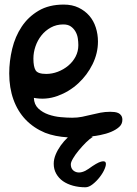

<svg xmlns="http://www.w3.org/2000/svg" viewBox="-20 -586 585 822"><path d="M377.9 0Q364.3 7.8 348.1 23.9Q332 40 317.4 57.6Q302.7 75.2 293 91.8Q283.2 108.4 283.2 117.2Q283.2 130.9 289.6 139.2Q295.9 147.5 307.1 150.9Q318.4 154.3 332 150.4Q345.7 146.5 359.4 136.7Q395.5 110.4 412.6 106Q429.7 101.6 432.6 110.4Q435.5 119.1 428.2 136.7Q420.9 154.3 407.2 171.9Q393.6 189.5 377 202.6Q360.4 215.8 345.7 215.8Q317.4 215.8 292.5 209Q267.6 202.1 249.5 189.5Q231.4 176.8 220.7 157.7Q210 138.7 210 115.2Q210 95.7 218.3 75.7Q226.6 55.7 240.2 36.6Q253.9 17.6 270.5 2Q215.8 -1 172.9 -17.6Q124 -38.1 89.8 -73.7Q55.7 -109.4 37.6 -159.7Q19.5 -210 19.5 -271.5Q19.5 -324.2 32.2 -377Q44.9 -429.7 72.8 -471.7Q100.6 -513.7 145 -540Q189.5 -566.4 252.9 -566.4Q289.1 -566.4 316.4 -553.2Q343.8 -540 362.3 -518.6Q380.9 -497.1 390.1 -468.3Q399.4 -439.5 399.4 -408.2Q399.4 -358.4 376.5 -311.5Q353.5 -264.6 314.9 -229Q276.4 -193.4 226.6 -175.3Q176.8 -157.2 125 -167Q126 -138.7 144 -121.6Q162.1 -104.5 187.5 -95.7Q212.9 -86.9 240.2 -84.5Q267.6 -82 289.1 -82Q311.5 -82 331.1 -85.9Q350.6 -89.8 370.1 -94.7Q389.6 -99.6 409.7 -103.5Q429.7 -107.4 452.1 -107.4Q460.9 -107.4 469.7 -106.4Q478.5 -105.5 486.3 -102.1Q494.1 -98.6 499 -91.3Q503.9 -84 503.9 -73.2Q503.9 -54.7 490.2 -42.5Q476.6 -30.3 455.6 -21.5Q434.6 -12.7 409.2 -7.8Q390.6 -3.9 371.1 -2ZM123 -335Q123 -300.8 132.3 -285.2Q141.6 -269.5 177.7 -269.5Q203.1 -269.5 227.5 -278.8Q252 -288.1 272 -304.7Q292 -321.3 303.7 -343.8Q315.4 -366.2 315.4 -392.6Q315.4 -407.2 313 -422.9Q310.5 -438.5 302.7 -451.7Q294.9 -464.8 282.7 -473.1Q270.5 -481.4 251 -481.4Q221.7 -481.4 197.8 -468.3Q173.8 -455.1 157.2 -434.1Q140.6 -413.1 131.8 -387.2Q123 -361.3 123 -335Z"/></svg>

Font: Gloria Hallelujah
Style: Regular
Weight: 400
Designer: Kimberly Geswein
Foundry: Kimberly Geswein
Version: Version 1.004 2010